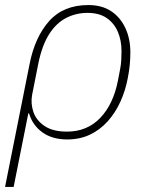

<svg xmlns="http://www.w3.org/2000/svg" viewBox="-35 -540 594 760"><path d="M-15 200 82 -286Q103 -393 159.5 -456.5Q216 -520 315 -520Q368 -520 404.5 -496Q441 -472 461 -429.5Q481 -387 481 -333Q481 -307 478.5 -282Q476 -257 471 -232Q462 -183 442 -138.5Q422 -94 391.5 -60Q361 -26 321 -7Q281 12 231 12Q172 12 133 -16Q94 -44 80 -91H77L19 200ZM230 -19Q310 -19 362 -73.5Q414 -128 432 -222L441 -269Q444 -285 445 -302Q446 -319 446 -338Q446 -380 431.5 -414Q417 -448 387.5 -468.5Q358 -489 311 -489Q266 -489 227 -469Q188 -449 160 -405.5Q132 -362 117 -290L92 -164Q86 -131 97 -97.5Q108 -64 141 -41.5Q174 -19 230 -19Z"/></svg>

Font: IBM Plex Sans ExtraLight
Style: Italic
Weight: 250
Italic angle: -11.31°
Designer: Mike Abbink, Paul van der Laan, Pieter van Rosmalen
Foundry: Bold Monday
Version: Version 3.201